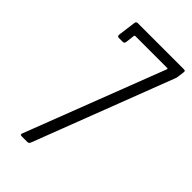

<svg xmlns="http://www.w3.org/2000/svg" viewBox="-218 -764 829 829"><g transform="rotate(45 196.0 -350.0)"><path d="M86 -11 332 -649Q333 -650 331.5 -651.5Q330 -653 328 -653H134Q132 -653 130.5 -652Q129 -651 129 -649L124 -607Q122 -597 113 -597H89Q80 -597 80 -607L91 -690Q91 -694 94 -697Q97 -700 101 -700H384Q394 -700 392 -690L388 -659Q388 -655 385 -647L140 -9Q136 0 128 0H93Q81 0 86 -11Z"/></g></svg>

Font: Barlow Condensed Light
Style: Italic
Weight: 300
Width: 3
Italic angle: -7°
Designer: Jeremy Tribby
Foundry: Tribby Type
Version: Version 1.408